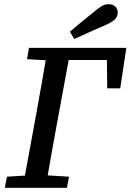

<svg xmlns="http://www.w3.org/2000/svg" viewBox="-20 -895 622 915"><path d="M491 -474 489 -650 529 -609H245L250 -667H582L553 -474ZM3 0 13 -53 145 -61H177L309 -53L299 0ZM88 0 154 -359Q168 -436 181.5 -513Q195 -590 208 -667H318L252 -309Q238 -232 224 -154.5Q210 -77 197 0ZM109 -613 118 -667H251L246 -606H231ZM313 -744Q341 -768 369 -791Q397 -814 426 -837Q450 -857 465 -866Q480 -875 498 -875Q517 -875 529 -864Q541 -853 541 -835Q541 -818 529.5 -805Q518 -792 488 -778Q449 -761 410.5 -744Q372 -727 334 -709Z"/></svg>

Font: Source Serif 4 Medium
Style: Italic
Weight: 500
Italic angle: -12°
Designer: Frank Grießhammer
Foundry: Adobe Systems Incorporated
Version: Version 4.004;hotconv 1.0.116;makeotfexe 2.5.65601